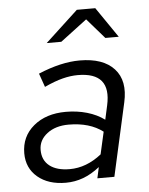

<svg xmlns="http://www.w3.org/2000/svg" viewBox="-52 -749 620 799"><g transform="rotate(-5 258.0 -349.5)"><path d="M191 7Q118 7 73.5 -30.5Q29 -68 29 -130Q29 -200 81 -243.5Q133 -287 216 -287Q263 -287 304.5 -275Q346 -263 377 -240L390 -299Q420 -435 279 -435Q249 -435 215.5 -426.5Q182 -418 139 -398L119 -455Q214 -495 292 -495Q390 -495 436 -444.5Q482 -394 462 -305L394 0H323L333 -46Q299 -19 264 -6Q229 7 191 7ZM212 -48Q282 -48 345 -98L366 -191Q311 -233 223 -233Q168 -233 133 -206Q98 -179 98 -138Q98 -95 128 -71.5Q158 -48 212 -48ZM162 -579 299 -706H376L463 -579H407L334 -663L223 -579Z"/></g></svg>

Font: Red Hat Text VF
Style: Italic
Weight: 400
Italic angle: -12°
Designer: Pentagram, MCKL
Foundry: Pentagram, MCKL
Version: Version 1.023